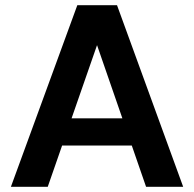

<svg xmlns="http://www.w3.org/2000/svg" viewBox="-20 -720 748 740"><path d="M22 0 278 -700H431L686 0H543L354 -546L164 0ZM135 -159 171 -264H527L562 -159Z"/></svg>

Font: DM Sans 18pt
Style: Bold
Weight: 700
Designer: Colophon Foundry, Jonny Pinhorn
Foundry: Colophon Foundry
Version: Version 4.004;gftools[0.9.30]